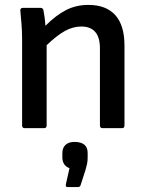

<svg xmlns="http://www.w3.org/2000/svg" viewBox="-20 -522 597 782"><path d="M81 0Q70 0 70 -11V-366Q70 -393 67.5 -425Q65 -457 63 -476Q61 -490 74 -490H145Q155 -490 157 -480Q159 -470 161.5 -452.5Q164 -435 165 -417Q208 -460 249 -481Q290 -502 340 -502Q412 -502 449.5 -460.5Q487 -419 487 -336V-11Q487 0 477 0H398Q387 0 387 -11V-325Q387 -414 311 -414Q278 -414 245.5 -396.5Q213 -379 170 -338V-11Q170 0 159 0ZM255 240Q247 240 248 230L263 163Q234 152 234 119V101Q234 80 247 68Q260 56 283 56Q337 56 337 101V120Q337 134 334.5 146Q332 158 328 171L308 233Q305 240 297 240Z"/></svg>

Font: Sofia Sans SemiBold
Style: Regular
Weight: 600
Designer: Botio Nikoltchev, Ani Petrova
Foundry: lettersoup
Version: Version 4.101; ttfautohint (v1.8.4.7-5d5b)